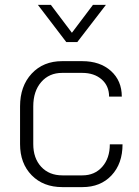

<svg xmlns="http://www.w3.org/2000/svg" viewBox="-20 -757 569 785"><path d="M62 -168V-322Q62 -405 109.5 -456Q157 -507 234 -507H316Q389 -507 433.5 -467Q478 -427 478 -362H426Q426 -406 395.5 -432.5Q365 -459 316 -459H234Q181 -459 148.5 -421.5Q116 -384 116 -322V-168Q116 -110 148.5 -75Q181 -40 235 -40H317Q367 -40 398 -75Q429 -110 429 -167H481Q481 -88 436 -40Q391 8 317 8H235Q157 8 109.5 -40.5Q62 -89 62 -168ZM135 -737H188L274 -623L360 -737H413L296 -585H251Z"/></svg>

Font: Bai Jamjuree Light
Style: Regular
Weight: 300
Designer: Katatrad Aksorn Co.,Ltd.
Foundry: Cadson Demak Co.,Ltd.
Version: Version 1.000; ttfautohint (v1.6)